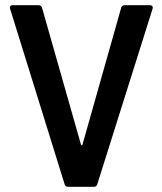

<svg xmlns="http://www.w3.org/2000/svg" viewBox="-20 -720 626 740"><path d="M461 -700H558Q564 -700 567 -696Q570 -692 568 -686L355 -10Q352 0 342 0H242Q232 0 229 -10L19 -686L18 -690Q18 -700 29 -700H128Q139 -700 142 -690L292 -163Q293 -160 295 -160Q297 -160 298 -163L447 -690Q450 -700 461 -700Z"/></svg>

Font: Barlow SemiBold
Style: Regular
Weight: 600
Designer: Jeremy Tribby
Foundry: Tribby Type
Version: Version 1.422